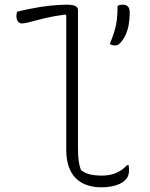

<svg xmlns="http://www.w3.org/2000/svg" viewBox="-20 -780 640 820"><path d="M53 -730Q81 -737 106 -742Q131 -747 153.5 -750.5Q176 -754 196 -756Q216 -758 233.5 -759Q251 -760 266 -760Q280 -760 290.5 -758Q301 -756 307 -751Q313 -746 313 -737Q313 -679 313 -620.5Q313 -562 313 -503.5Q313 -445 313 -386Q313 -327 313 -268.5Q313 -210 313 -152Q313 -115 316 -93Q319 -71 326 -54Q342 -40 365 -35Q388 -30 416 -30Q449 -30 476 -41.5Q503 -53 523 -75H529Q530 -71 530.5 -65.5Q531 -60 531 -54Q531 -46 529.5 -38Q528 -30 524.5 -23.5Q521 -17 515 -11Q505 -1 489.5 6Q474 13 454.5 16.5Q435 20 413 20Q378 20 350 10Q322 0 302.5 -20Q283 -40 273 -70Q263 -100 263 -140Q263 -197 263 -254.5Q263 -312 263 -369.5Q263 -427 263 -484.5Q263 -542 263 -599.5Q263 -657 263 -714L259 -718Q207 -711 170 -702Q133 -693 109.5 -686.5Q86 -680 73 -680Q62 -680 56 -689Q50 -698 50 -712Q50 -717 51 -721.5Q52 -726 53 -730ZM470 -586Q463 -586 458.5 -587.5Q454 -589 449 -592Q462 -624 469 -647.5Q476 -671 479 -695.5Q482 -720 482 -755Q486 -757 489 -758Q492 -759 496 -759.5Q500 -760 505 -760Q518 -760 526 -752.5Q534 -745 534 -725Q534 -698 529.5 -673.5Q525 -649 515.5 -629Q506 -609 491 -594Q487 -590 482.5 -588Q478 -586 470 -586Z"/></svg>

Font: Recursive Monospace Casual Light
Style: Regular
Weight: 300
Version: Version 1.047